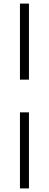

<svg xmlns="http://www.w3.org/2000/svg" viewBox="-20 -828 272 1068"><path d="M91 -203H141V220H91ZM91 -808H141V-385H91Z"/></svg>

Font: Encode Sans Normal
Style: ExtraLight
Weight: 200
Designer: Pablo Impallari, Andres Torresi
Foundry: Pablo Impallari, Andres Torresi
Version: Version 1.000; ttfautohint (v1.00) -l 8 -r 50 -G 200 -x 14 -